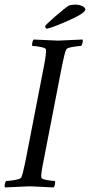

<svg xmlns="http://www.w3.org/2000/svg" viewBox="-27 -820 394 843"><path d="M176.8 -694.3Q175.8 -694.3 173.3 -698.2Q170.9 -702.1 170.9 -704.1Q170.9 -709 213.1 -745.8Q255.4 -782.7 274.4 -794.9Q276.4 -796.4 285.9 -798.1Q295.4 -799.8 300.8 -799.8Q321.3 -799.8 334.5 -793.2Q347.7 -786.6 347.7 -778.3Q347.7 -762.2 270.3 -728.3Q192.9 -694.3 176.8 -694.3ZM227.5 -641.6Q239.7 -641.6 335 -646.5Q337.9 -642.6 335.4 -632.3Q333 -622.1 329.1 -618.2Q315.4 -618.2 291 -613.8Q266.6 -609.4 263.7 -602.5Q256.8 -588.9 245.1 -530.3L164.1 -113.3Q152.3 -55.7 154.3 -41Q154.8 -34.2 177.5 -29.8Q200.2 -25.4 213.9 -25.4Q216.3 -22 214.4 -11.2Q212.4 -0.5 208 2.9Q115.2 -2 103.5 -2Q90.3 -2 -4.9 2.9Q-7.8 -1 -5.9 -11.2Q-3.9 -21.5 0 -25.4Q13.7 -25.4 38.6 -29.8Q63.5 -34.2 66.4 -41Q73.2 -54.7 85 -113.3L166 -530.3Q176.8 -585 174.8 -602.5Q174.3 -609.4 151.6 -613.8Q128.9 -618.2 115.2 -618.2Q112.8 -621.6 114.7 -632.3Q116.7 -643.1 121.1 -646.5Q213.9 -641.6 227.5 -641.6Z"/></svg>

Font: Crimson
Style: Italic
Weight: 400
Italic angle: -11°
Version: Version 0.8